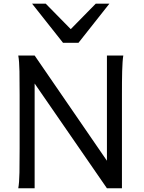

<svg xmlns="http://www.w3.org/2000/svg" viewBox="-20 -1011 772 1031"><path d="M166 -562.5V0H78.1Q83.5 -29.3 84.5 -84.7Q85.4 -140.1 85.4 -212.4V-500.5Q85.4 -572.8 84.5 -628.2Q83.5 -683.6 78.1 -712.9H166L554.2 -147.9V-712.9H642.1Q639.6 -698.2 638.2 -676.8Q636.7 -655.3 636 -628.2Q635.3 -601.1 635 -568.8Q634.8 -536.6 634.8 -500.5V0H554.2ZM225.6 -991.2 359.9 -854.5 494.1 -991.2H567.4L401.4 -781.2H318.4L152.3 -991.2Z"/></svg>

Font: Andika New Basic
Style: Regular
Weight: 400
Designer: Victor Gaultney, Annie Olsen, Julie Remington, Don Collingsworth, Eric Hays
Foundry: SIL International
Version: Version 5.500; ttfautohint (v1.8.3)